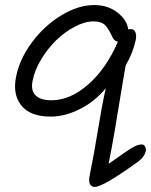

<svg xmlns="http://www.w3.org/2000/svg" viewBox="-20 -484 601 764"><path d="M356.9 259.8Q344.2 259.8 338.1 248.8Q332 237.8 336.9 213.9Q355.5 122.1 370.4 29.3Q385.3 -63.5 400.9 -132.8Q356.4 -79.1 297.1 -49.6Q237.8 -20 182.1 -20Q100.1 -20 64.9 -64.2Q29.8 -108.4 43.9 -178.2Q57.6 -248.5 106.9 -315.2Q156.2 -381.8 223.9 -422.9Q291.5 -463.9 355 -463.9Q409.2 -463.9 447.3 -434.3Q485.4 -404.8 490.2 -367.2Q493.2 -368.2 501 -368.2Q513.7 -368.2 518.8 -355.5Q523.9 -342.8 520 -324.2Q509.3 -274.4 480 -223.1Q469.2 -163.1 457.5 -90.3Q445.8 -17.6 435.8 40.5Q425.8 98.6 412.1 168Q482.4 117.7 505.4 104.2Q528.3 90.8 543 90.8Q552.7 90.8 557.1 98.4Q561.5 106 560.1 117.2Q554.2 141.1 530.8 158.2Q390.6 259.8 356.9 259.8ZM109.9 -163.1Q101.6 -125 121.1 -105Q140.6 -85 185.1 -85Q258.8 -85 330.6 -147.5Q402.3 -210 449.2 -317.9Q433.1 -320.8 425.8 -339.8Q409.7 -374 395.5 -386.5Q381.3 -398.9 352.1 -398.9Q317.4 -398.9 277.6 -377.9Q237.8 -356.9 203.9 -324Q169.9 -291 143.8 -247.8Q117.7 -204.6 109.9 -163.1Z"/></svg>

Font: Shantell Sans Irregular
Style: Italic
Weight: 300
Italic angle: -11.31°
Designer: Stephen Nixon, Anya Danilova, Shantell Martin
Foundry: Arrow Type
Version: Version 1.006;[9816181b4]